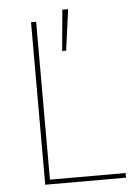

<svg xmlns="http://www.w3.org/2000/svg" viewBox="-53 -781 581 822"><g transform="rotate(-5 237.5 -370.0)"><path d="M230 -564 246.1 -740.2H271L247.1 -564ZM107.9 0V-698.2H129.9V-20H455.1V0Z"/></g></svg>

Font: Anuphan Thin
Style: Regular
Weight: 250
Designer: Mike Abbink, Paul van der Laan, Pieter van Rosmalen, Mint Tantisuwanna
Foundry: Bold Monday; Cadson Demak
Version: Version 3.002;hotconv 1.0.109;makeotfexe 2.5.65596